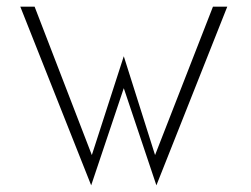

<svg xmlns="http://www.w3.org/2000/svg" viewBox="-20 -585 753 577"><path d="M41 -565 254 -28 352 -320 450 -28 663 -565H620L446 -119L352 -416L256 -119L84 -565Z"/></svg>

Font: Charger Sport
Style: HLNrw
Weight: 100
Designer: Jasper
Foundry: Cannot Into Space Fonts
Version: Version 1.1